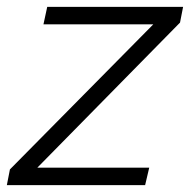

<svg xmlns="http://www.w3.org/2000/svg" viewBox="-55 -541 555 561"><path d="M-26 -46 393 -470H72L83 -521H480L471 -475L54 -51H381L369 0H-35Z"/></svg>

Font: Raleway
Style: Italic
Weight: 400
Italic angle: -12°
Designer: Matt McInerney, Pablo Impallari, Rodrigo Fuenzalida
Foundry: Matt McInerney, Pablo Impallari, Rodrigo Fuenzalida
Version: Version 4.026